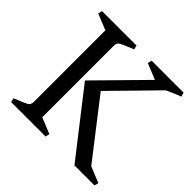

<svg xmlns="http://www.w3.org/2000/svg" viewBox="-164 -810 970 970"><g transform="rotate(45 321.0 -325.0)"><path d="M492 0 226 -341 474 -593 388 -628 394 -650H622L628 -628L573 -605Q565 -602 562 -600Q559 -598 555.5 -597Q552 -596 548.5 -592.5Q545 -589 543 -587.5Q541 -586 534.5 -579Q528 -572 523 -567L320 -360L555 -57L641 -22L635 0ZM205 -567V-57L291 -22L285 0H40L34 -22L89 -45Q107 -52 113.5 -60Q120 -68 120 -83V-593L34 -628L40 -650H285L291 -628L236 -605Q218 -598 211.5 -590Q205 -582 205 -567Z"/></g></svg>

Font: Fenix
Style: Regular
Weight: 400
Designer: Fernando Diaz
Foundry: Fernando Diaz
Version: 004.301